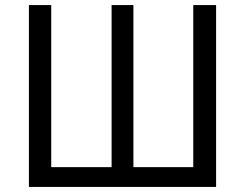

<svg xmlns="http://www.w3.org/2000/svg" viewBox="-20 -731 962 757"><path d="M832 6H94V-711H182V-72H420V-711H506V-72H742V-711H832Z"/></svg>

Font: LXGW 975 Gothic SC
Style: Regular
Weight: 400
Version: Version 2.01;February 25, 2021